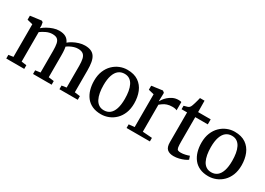

<svg xmlns="http://www.w3.org/2000/svg" viewBox="-8 -1410 2951 2136"><g transform="rotate(30 1468.0 -342.0)"><path d="M41.5 0V-47L102 -56V-475L31 -492.5V-544L172 -563L190 -552.5L197 -514L196.5 -478.5Q218 -498.5 252.5 -518.2Q287 -538 325.8 -550.8Q364.5 -563.5 398.5 -563.5Q452 -563.5 484.2 -545Q516.5 -526.5 533.5 -487.5Q552.5 -505 584.8 -522.5Q617 -540 655.2 -551.8Q693.5 -563.5 729.5 -563.5Q776 -563.5 807 -550Q838 -536.5 856.2 -509Q874.5 -481.5 882.2 -439Q890 -396.5 890 -337.5V-56L960 -47V0H724.5V-47L785 -56V-334Q785 -387.5 777 -423Q769 -458.5 746.5 -476.2Q724 -494 679.5 -494Q655.5 -494 630.8 -486.5Q606 -479 584 -467.5Q562 -456 546.5 -444Q549.5 -429.5 551.5 -412.5Q553.5 -395.5 554.2 -376.5Q555 -357.5 555 -336V-56L624.5 -47V0H385.5V-47L450 -56V-336Q450 -390 443 -424.8Q436 -459.5 415.5 -476.2Q395 -493 352.5 -493Q313.5 -493 274 -474.5Q234.5 -456 207 -434.5V-56L272.5 -47V0Z M1011 -276.5Q1011 -346.5 1033 -400.5Q1055 -454.5 1092.5 -491.2Q1130 -528 1176.8 -547Q1223.5 -566 1273.5 -566Q1360.5 -566 1416 -528Q1471.5 -490 1498 -424.8Q1524.5 -359.5 1524.5 -278.5Q1524.5 -208 1502.8 -154Q1481 -100 1443.5 -63.2Q1406 -26.5 1359 -7.8Q1312 11 1262 11Q1197 11 1149.5 -10.8Q1102 -32.5 1071.5 -71.8Q1041 -111 1026 -163.2Q1011 -215.5 1011 -276.5ZM1268.5 -43.5Q1313.5 -43.5 1344.8 -68.5Q1376 -93.5 1392.5 -144Q1409 -194.5 1409 -270Q1409 -321.5 1401.5 -365.5Q1394 -409.5 1377.5 -442.2Q1361 -475 1334.2 -493.2Q1307.5 -511.5 1268.5 -511.5Q1224 -511.5 1192.2 -486.5Q1160.5 -461.5 1143.5 -411.2Q1126.5 -361 1126.5 -284.5Q1126.5 -233 1134.5 -189Q1142.5 -145 1159.2 -112.2Q1176 -79.5 1203.2 -61.5Q1230.5 -43.5 1268.5 -43.5Z M1587 0V-46.5L1660 -54V-475L1589 -492.5V-544L1726 -563H1730L1751 -546V-526.5L1748.5 -438L1751 -438.5Q1755.5 -447.5 1769.2 -467Q1783 -486.5 1806.2 -507.8Q1829.5 -529 1861.8 -544.2Q1894 -559.5 1934.5 -559.5Q1948.5 -559.5 1957 -558Q1965.5 -556.5 1970.5 -554.5V-448Q1965 -452 1950.2 -455.8Q1935.5 -459.5 1912.5 -459.5Q1873 -459.5 1845 -449.8Q1817 -440 1797.8 -426.5Q1778.5 -413 1764.5 -401.5V-54.5L1886.5 -45.5V0Z M2195 10.5Q2142 10.5 2112.8 -14.5Q2083.5 -39.5 2083.5 -104V-486.5H2012.5V-531Q2022 -534 2034 -537Q2046 -540 2056.5 -543.2Q2067 -546.5 2072 -550Q2078 -554.5 2082.2 -559.5Q2086.5 -564.5 2090 -571.2Q2093.5 -578 2097 -587.5Q2102 -599.5 2108 -620.8Q2114 -642 2119.8 -663.2Q2125.5 -684.5 2128 -696.5H2186.5L2188 -551H2349.5V-486.5H2188.5V-175.5Q2188.5 -123.5 2192.5 -99.8Q2196.5 -76 2209 -69.5Q2221.5 -63 2245.5 -63Q2273 -63 2304.5 -70.5Q2336 -78 2351.5 -85L2366.5 -42Q2351.5 -30 2324 -18Q2296.5 -6 2262.8 2.2Q2229 10.5 2195 10.5Z M2390 -276.5Q2390 -346.5 2412 -400.5Q2434 -454.5 2471.5 -491.2Q2509 -528 2555.8 -547Q2602.5 -566 2652.5 -566Q2739.5 -566 2795 -528Q2850.5 -490 2877 -424.8Q2903.5 -359.5 2903.5 -278.5Q2903.5 -208 2881.8 -154Q2860 -100 2822.5 -63.2Q2785 -26.5 2738 -7.8Q2691 11 2641 11Q2576 11 2528.5 -10.8Q2481 -32.5 2450.5 -71.8Q2420 -111 2405 -163.2Q2390 -215.5 2390 -276.5ZM2647.5 -43.5Q2692.5 -43.5 2723.8 -68.5Q2755 -93.5 2771.5 -144Q2788 -194.5 2788 -270Q2788 -321.5 2780.5 -365.5Q2773 -409.5 2756.5 -442.2Q2740 -475 2713.2 -493.2Q2686.5 -511.5 2647.5 -511.5Q2603 -511.5 2571.2 -486.5Q2539.5 -461.5 2522.5 -411.2Q2505.5 -361 2505.5 -284.5Q2505.5 -233 2513.5 -189Q2521.5 -145 2538.2 -112.2Q2555 -79.5 2582.2 -61.5Q2609.5 -43.5 2647.5 -43.5Z"/></g></svg>

Font: Merriweather 28pt
Style: Regular
Weight: 400
Version: Version 2.100